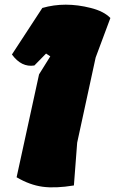

<svg xmlns="http://www.w3.org/2000/svg" viewBox="-20 -792 492 821"><path d="M389 -546 310 -182 296 1Q217 14 162 6.5Q107 -1 51 -34L147 -474L195 -551L177 -563L127 -512Q72 -503 31 -559L161 -758Q258 -786 368 -758Q424 -744 452 -715Z"/></svg>

Font: Tillana ExtraBold
Style: Regular
Weight: 800
Designer: Lipi Raval (Devanagari, Latin), Jonny Pinhorn (Latin)
Foundry: Indian Type Foundry
Version: Version 2.003;PS 1.0;hotconv 1.0.79;makeotf.lib2.5.61930; tt